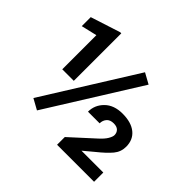

<svg xmlns="http://www.w3.org/2000/svg" viewBox="-168 -904 1098 1098"><g transform="rotate(45 381.5 -355.0)"><path d="M547.9 -613.3 200.7 -57.6 136.2 -93.3 483.4 -648.9ZM230 -710.4V-326.2H136.7V-602.1L41 -579.6V-652.3L221.2 -710.4ZM720.2 -74.7V0H420.9V-62.5L561 -190.4Q589.8 -216.3 602.1 -237.3Q614.3 -258.3 614.3 -271Q614.3 -291 601.6 -303.5Q588.9 -315.9 564 -315.9Q534.7 -315.9 520.5 -299.1Q506.3 -282.2 506.3 -258.8H412.1Q412.1 -313 451.7 -352.1Q491.2 -391.1 560.1 -391.1Q630.4 -391.1 669.4 -359.6Q708.5 -328.1 708.5 -271.5Q708.5 -230 682.4 -198.5Q656.2 -167 605 -126L543.5 -74.7Z"/></g></svg>

Font: Vazirmatn RD UI FD SemiBold
Style: Regular
Weight: 600
Designer: Saber Rastikerdar
Foundry: Saber Rastikerdar
Version: Version 33.003